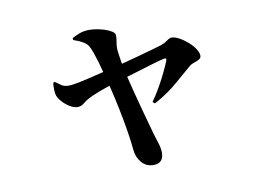

<svg xmlns="http://www.w3.org/2000/svg" viewBox="-71 -681 1141 845"><g transform="rotate(-10 500.0 -258.5)"><path d="M550.8 58.8Q518 58.8 497.4 34.3Q476.7 9.8 474.2 -24.6Q471.9 -50.5 466.5 -87.2Q461.1 -123.9 453.1 -166.6Q445.1 -209.4 435.4 -253.1Q425.8 -296.9 415.6 -336.4Q409.6 -358.6 403.3 -383.2Q396.9 -407.7 390.3 -430.5Q383.6 -453.3 377 -471.9Q370.4 -490.5 364.6 -501.2Q357.6 -515.5 339.6 -526.1Q321.6 -536.6 297.8 -544.2L297 -553.6Q315.4 -562.7 333 -569.4Q350.7 -576 375.8 -576Q389.3 -576 407.7 -573Q426.2 -570 444.4 -563.9Q462.5 -557.8 474.7 -549.8Q486.8 -541.7 486.8 -531.6Q487 -517.2 483.8 -500.9Q480.6 -484.5 481.6 -467.7Q482.8 -458.5 485.2 -440.2Q487.5 -422 491.3 -400.9Q495.1 -379.8 499.4 -360.7Q509.4 -320.5 519.9 -278.8Q530.4 -237.2 541 -198.7Q551.5 -160.2 560.4 -127.9Q569.3 -95.6 575.3 -74.1Q580.6 -57.6 588.4 -32.4Q596.2 -7.2 596.2 10.6Q596.2 58.8 550.8 58.8ZM594.2 -215.1Q614.9 -244.1 632.8 -276Q650.8 -307.8 664.4 -336.5Q678.1 -365.1 685.2 -383.2Q688 -390.7 685.1 -393.1Q682.2 -395.5 674.2 -393.5Q660 -390.5 635.9 -383.4Q611.8 -376.4 581.9 -367.2Q551.9 -358 519.9 -348.4Q487.9 -338.8 457.8 -330.3Q436.7 -324 413.6 -316.3Q390.4 -308.5 370.9 -301Q351.4 -293.5 340.2 -288.3Q312.5 -276.2 297.7 -263.3Q283 -250.4 266.6 -250.4Q250.3 -250.4 232.2 -261.3Q214.1 -272.2 200.3 -287.4Q186.5 -302.7 181.2 -315.9Q177.7 -326.2 177.2 -342.7Q176.6 -359.1 178.3 -374.3L185.7 -376.9Q200.3 -366.9 211.5 -358.6Q222.8 -350.2 243.6 -350Q259.9 -350 294.7 -357.2Q329.5 -364.4 371.6 -375.1Q413.7 -385.7 450.8 -394.2Q476.3 -400.2 509.9 -409.1Q543.4 -418 577.6 -427.3Q611.7 -436.6 638.3 -444.3Q664.9 -452.1 676 -455.4Q690.2 -460.1 703.3 -469.9Q716.4 -479.8 726.3 -479.8Q739.7 -479.8 758.7 -469.6Q777.8 -459.5 795.4 -444.1Q813.1 -428.8 825.1 -411.3Q837 -393.7 837 -379.2Q837 -368.9 827 -363.4Q817 -357.9 804.5 -353.9Q792 -349.9 784.5 -343.7Q755.4 -318.6 709 -278.7Q662.6 -238.7 603.8 -207.2Z"/></g></svg>

Font: Noto Serif SC ExtraLight
Style: Regular
Weight: 200
Designer: Ryoko NISHIZUKA 西塚涼子 (kana & ideographs); Frank Grießhammer (Latin, Greek & Cyrillic); Wenlong ZHANG 张文龙 (bopomofo); San
Foundry: Adobe
Version: Version 2.002-H1;hotconv 1.1.0;makeotfexe 2.6.0